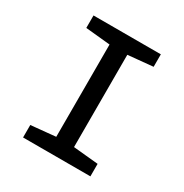

<svg xmlns="http://www.w3.org/2000/svg" viewBox="-166 -843 931 973"><g transform="rotate(30 300.0 -357.0)"><path d="M103 0V-73L247 -87V-627L103 -641V-714H497V-641L351 -627V-87L497 -73V0Z"/></g></svg>

Font: Noto Sans Mono Medium
Style: Regular
Weight: 500
Designer: Monotype Design Team
Foundry: Monotype Imaging Inc.
Version: Version 2.014